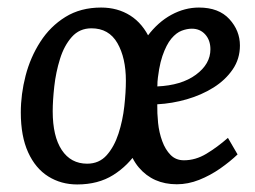

<svg xmlns="http://www.w3.org/2000/svg" viewBox="-20 -482 683 514"><path d="M186.7 11.8Q143.6 11.8 109.3 -9.6Q74.9 -31.1 55.3 -74.2Q35.7 -117.2 35.7 -180.9Q35.7 -229.9 48.5 -279.3Q61.3 -328.7 87.9 -370Q114.4 -411.4 155.1 -436.6Q195.8 -461.8 250.7 -461.8Q294.8 -461.8 328.7 -440.4Q362.6 -418.9 382.1 -376Q401.7 -333 401.7 -269.1Q401.7 -220.1 389 -170.7Q376.4 -121.3 349.8 -80Q323.3 -38.6 283 -13.4Q242.8 11.8 186.7 11.8ZM213.3 -43.8Q245.4 -43.8 265.6 -66.5Q285.8 -89.2 297.2 -124.3Q308.6 -159.5 312.8 -197.5Q317 -235.5 317 -266Q317 -327 294.3 -366.6Q271.5 -406.2 224.8 -406.2Q192.8 -406.2 172.2 -383Q151.6 -359.8 140.6 -324.2Q129.5 -288.5 125.3 -250.6Q121.1 -212.7 121.1 -184Q121.1 -117.2 145.3 -80.5Q169.6 -43.8 213.3 -43.8ZM453.4 11.3Q389.9 11.3 351.7 -33.6Q313.6 -78.5 313.6 -166.9Q313.6 -237.6 330 -292.6Q346.5 -347.6 374.7 -385.3Q403 -423 438.8 -442.4Q474.7 -461.8 512.5 -461.8Q565.7 -461.8 594 -430.9Q622.3 -400 622.3 -360.3Q622.3 -324.3 602.9 -296.1Q583.6 -267.8 551.5 -247.6Q519.4 -227.5 480.1 -216.2Q440.9 -204.9 401 -202.8Q400.6 -179.2 403.2 -153.1Q405.9 -127 414.3 -104.2Q422.6 -81.4 436.7 -67.2Q450.8 -52.9 472.4 -52.9Q503.4 -52.9 532.4 -70.3Q561.4 -87.7 590.2 -112.9L616 -68.6Q595.9 -49.4 569.5 -30.9Q543 -12.4 513.2 -0.5Q483.4 11.3 453.4 11.3ZM400.4 -250.6Q465.8 -253.4 504.5 -282Q543.3 -310.6 543.3 -350Q543.3 -374.3 529.4 -389.8Q515.5 -405.2 493.6 -405.2Q480.6 -405.2 466.4 -399.8Q452.1 -394.5 438.7 -378.6Q425.3 -362.6 414.8 -332.1Q404.4 -301.6 400.4 -250.6Z"/></svg>

Font: Ancizar Sans Thin
Style: Italic
Weight: 100
Italic angle: -4°
Designer: Cesar Puertas, Viviana Monsalve, Julian Moncada, Julian Prieto, Jose Castro, Mariel Hernandez, Felipe Aragon, Sara Alarc
Version: Version 8.100